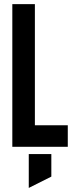

<svg xmlns="http://www.w3.org/2000/svg" viewBox="-20 -715 365 935"><path d="M120.1 200.2V35.2H230V145ZM40 0V-694.8H149.9V-105H310.1V0Z"/></svg>

Font: Horta
Style: Regular
Weight: 600
Width: 3
Version: Version 0.11